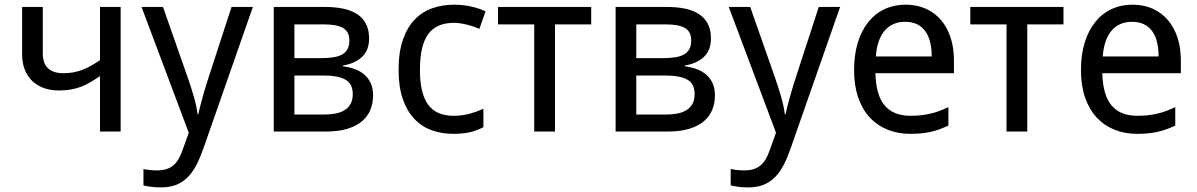

<svg xmlns="http://www.w3.org/2000/svg" viewBox="-20 -566 5150 826"><path d="M164.1 -536.1V-335.9Q164.1 -251 253.9 -251Q275.9 -251 295.4 -254.6Q314.9 -258.3 333.5 -265.1Q352.1 -272 370.8 -282.7Q389.6 -293.5 410.2 -307.1V-536.1H499V0H410.2V-238.8Q388.7 -224.1 369.1 -212.4Q349.6 -200.7 328.9 -192.9Q308.1 -185.1 285.2 -180.9Q262.2 -176.8 233.9 -176.8Q195.8 -176.8 166 -188.2Q136.2 -199.7 116.2 -220.2Q96.2 -240.7 85.7 -268.8Q75.2 -296.9 75.2 -330.1V-536.1Z M588.9 -536.1H681.2L786.1 -236.8Q793 -217.3 800 -195.8Q807.1 -174.3 813.2 -152.8Q819.3 -131.3 823.7 -111.3Q828.1 -91.3 830.1 -74.2H833Q835.4 -86.4 840.8 -107.4Q846.2 -128.4 852.8 -152.1Q859.4 -175.8 866.5 -198.7Q873.5 -221.7 878.9 -237.8L976.1 -536.1H1067.9L856 69.8Q842.3 109.4 826.4 140.9Q810.5 172.4 789.6 194.3Q768.6 216.3 740.2 228.3Q711.9 240.2 672.9 240.2Q647.5 240.2 628.9 237.5Q610.4 234.9 597.2 231.9V161.1Q607.4 163.6 623 165.3Q638.7 167 655.8 167Q679.2 167 696.3 161.4Q713.4 155.8 726.1 145Q738.8 134.3 747.8 118.7Q756.8 103 764.2 83L792 4.9Z M1567.9 -400.9Q1567.9 -350.1 1537.8 -321.5Q1507.8 -293 1455.6 -284.2V-280.8Q1482.9 -277.3 1506.6 -268.6Q1530.3 -259.8 1547.6 -244.9Q1564.9 -230 1575 -207.8Q1585 -185.5 1585 -154.8Q1585 -122.1 1573.5 -93.8Q1562 -65.4 1537.4 -44.4Q1512.7 -23.4 1473.9 -11.7Q1435.1 0 1379.9 0H1157.7V-536.1H1378.9Q1419.4 -536.1 1454.1 -529.3Q1488.8 -522.5 1513.9 -506.8Q1539.1 -491.2 1553.5 -465.1Q1567.9 -439 1567.9 -400.9ZM1497.6 -161.1Q1497.6 -206.1 1465.8 -223.6Q1434.1 -241.2 1371.6 -241.2H1246.6V-73.2H1373.5Q1400.9 -73.2 1423.6 -77.6Q1446.3 -82 1462.6 -92.3Q1479 -102.5 1488.3 -119.4Q1497.6 -136.2 1497.6 -161.1ZM1482.9 -392.1Q1482.9 -429.7 1456.3 -445.3Q1429.7 -460.9 1377 -460.9H1246.6V-315.9H1361.8Q1392.1 -315.9 1414.6 -319.6Q1437 -323.2 1452.4 -332Q1467.8 -340.8 1475.3 -355.5Q1482.9 -370.1 1482.9 -392.1Z M1929.7 9.8Q1880.4 9.8 1837.4 -5.6Q1794.4 -21 1762.7 -54.4Q1731 -87.9 1712.9 -139.9Q1694.8 -191.9 1694.8 -265.1Q1694.8 -341.8 1713.4 -395.3Q1731.9 -448.7 1764.4 -482.2Q1796.9 -515.6 1840.3 -530.8Q1883.8 -545.9 1933.6 -545.9Q1971.7 -545.9 2008.1 -537.6Q2044.4 -529.3 2068.8 -517.1L2042.5 -441.9Q2031.2 -446.8 2017.6 -451.4Q2003.9 -456.1 1989.3 -459.7Q1974.6 -463.4 1960.4 -465.6Q1946.3 -467.8 1933.6 -467.8Q1856.9 -467.8 1821.8 -418.7Q1786.6 -369.6 1786.6 -266.1Q1786.6 -163.1 1822 -115.5Q1857.4 -67.9 1929.7 -67.9Q1969.2 -67.9 2001.2 -76.9Q2033.2 -85.9 2059.6 -98.1V-19Q2033.2 -4.9 2003.2 2.4Q1973.1 9.8 1929.7 9.8Z M2523.4 -460.9H2367.7V0H2278.3V-460.9H2122.6V-536.1H2523.4Z M3038.6 -400.9Q3038.6 -350.1 3008.5 -321.5Q2978.5 -293 2926.3 -284.2V-280.8Q2953.6 -277.3 2977.3 -268.6Q3001 -259.8 3018.3 -244.9Q3035.6 -230 3045.7 -207.8Q3055.7 -185.5 3055.7 -154.8Q3055.7 -122.1 3044.2 -93.8Q3032.7 -65.4 3008.1 -44.4Q2983.4 -23.4 2944.6 -11.7Q2905.8 0 2850.6 0H2628.4V-536.1H2849.6Q2890.1 -536.1 2924.8 -529.3Q2959.5 -522.5 2984.6 -506.8Q3009.8 -491.2 3024.2 -465.1Q3038.6 -439 3038.6 -400.9ZM2968.3 -161.1Q2968.3 -206.1 2936.5 -223.6Q2904.8 -241.2 2842.3 -241.2H2717.3V-73.2H2844.2Q2871.6 -73.2 2894.3 -77.6Q2917 -82 2933.3 -92.3Q2949.7 -102.5 2959 -119.4Q2968.3 -136.2 2968.3 -161.1ZM2953.6 -392.1Q2953.6 -429.7 2927 -445.3Q2900.4 -460.9 2847.7 -460.9H2717.3V-315.9H2832.5Q2862.8 -315.9 2885.3 -319.6Q2907.7 -323.2 2923.1 -332Q2938.5 -340.8 2946 -355.5Q2953.6 -370.1 2953.6 -392.1Z M3115.2 -536.1H3207.5L3312.5 -236.8Q3319.3 -217.3 3326.4 -195.8Q3333.5 -174.3 3339.6 -152.8Q3345.7 -131.3 3350.1 -111.3Q3354.5 -91.3 3356.4 -74.2H3359.4Q3361.8 -86.4 3367.2 -107.4Q3372.6 -128.4 3379.2 -152.1Q3385.7 -175.8 3392.8 -198.7Q3399.9 -221.7 3405.3 -237.8L3502.4 -536.1H3594.2L3382.3 69.8Q3368.7 109.4 3352.8 140.9Q3336.9 172.4 3315.9 194.3Q3294.9 216.3 3266.6 228.3Q3238.3 240.2 3199.2 240.2Q3173.8 240.2 3155.3 237.5Q3136.7 234.9 3123.5 231.9V161.1Q3133.8 163.6 3149.4 165.3Q3165 167 3182.1 167Q3205.6 167 3222.7 161.4Q3239.7 155.8 3252.4 145Q3265.1 134.3 3274.2 118.7Q3283.2 103 3290.5 83L3318.4 4.9Z M3896 9.8Q3842.3 9.8 3797.9 -8.3Q3753.4 -26.4 3721.4 -61Q3689.5 -95.7 3671.9 -147Q3654.3 -198.2 3654.3 -264.2Q3654.3 -330.6 3670.4 -382.8Q3686.5 -435.1 3715.8 -471.4Q3745.1 -507.8 3785.9 -526.9Q3826.7 -545.9 3876 -545.9Q3924.3 -545.9 3962.9 -528.6Q4001.5 -511.2 4028.3 -479.7Q4055.2 -448.2 4069.6 -404.1Q4084 -359.9 4084 -306.2V-251H3746.1Q3748.5 -156.7 3785.9 -112.3Q3823.2 -67.9 3897 -67.9Q3921.9 -67.9 3943.1 -70.3Q3964.4 -72.8 3984.1 -77.4Q4003.9 -82 4022.5 -89.1Q4041 -96.2 4060.1 -105V-25.9Q4040.5 -16.6 4021.7 -9.8Q4002.9 -2.9 3983.2 1.5Q3963.4 5.9 3942.1 7.8Q3920.9 9.8 3896 9.8ZM3874 -472.2Q3818.4 -472.2 3785.9 -434.1Q3753.4 -396 3748 -323.2H3988.3Q3988.3 -356.4 3981.7 -384Q3975.1 -411.6 3961.2 -431.2Q3947.3 -450.7 3925.8 -461.4Q3904.3 -472.2 3874 -472.2Z M4555.2 -460.9H4399.4V0H4310.1V-460.9H4154.3V-536.1H4555.2Z M4872.1 9.8Q4818.4 9.8 4773.9 -8.3Q4729.5 -26.4 4697.5 -61Q4665.5 -95.7 4647.9 -147Q4630.4 -198.2 4630.4 -264.2Q4630.4 -330.6 4646.5 -382.8Q4662.6 -435.1 4691.9 -471.4Q4721.2 -507.8 4762 -526.9Q4802.7 -545.9 4852.1 -545.9Q4900.4 -545.9 4939 -528.6Q4977.5 -511.2 5004.4 -479.7Q5031.2 -448.2 5045.7 -404.1Q5060.1 -359.9 5060.1 -306.2V-251H4722.2Q4724.6 -156.7 4762 -112.3Q4799.3 -67.9 4873 -67.9Q4897.9 -67.9 4919.2 -70.3Q4940.4 -72.8 4960.2 -77.4Q4980 -82 4998.5 -89.1Q5017.1 -96.2 5036.1 -105V-25.9Q5016.6 -16.6 4997.8 -9.8Q4979 -2.9 4959.2 1.5Q4939.5 5.9 4918.2 7.8Q4897 9.8 4872.1 9.8ZM4850.1 -472.2Q4794.4 -472.2 4762 -434.1Q4729.5 -396 4724.1 -323.2H4964.4Q4964.4 -356.4 4957.8 -384Q4951.2 -411.6 4937.3 -431.2Q4923.3 -450.7 4901.9 -461.4Q4880.4 -472.2 4850.1 -472.2Z"/></svg>

Font: WenQuanYi Micro Hei
Style: Regular
Weight: 400
Foundry: Ascender Corporation
Version: Version 0.2.0-beta